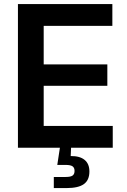

<svg xmlns="http://www.w3.org/2000/svg" viewBox="-20 -748 644 972"><path d="M70.8 0V-727.5H548.8V-617.2H201.2V-421.9H523.4V-313.5H201.2V-110.4H550.8V0ZM252.4 204.1V147.9H312.5Q336.9 147.9 347.2 140.9Q357.4 133.8 357.4 117.2Q357.4 101.1 347.2 94Q336.9 86.9 312.5 86.9H270L286.6 -22H339.8V0L337.9 42Q384.3 41.5 408.4 61.5Q432.6 81.5 432.6 120.1Q432.6 164.1 404.5 184.1Q376.5 204.1 317.4 204.1Z"/></svg>

Font: Inter 17pt SemiBold
Style: Regular
Weight: 600
Version: Version 4.001;git-66647c0bb